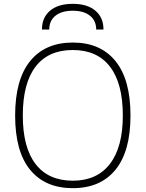

<svg xmlns="http://www.w3.org/2000/svg" viewBox="-20 -972 760 1002"><path d="M360 10Q216 10 137.5 -85.5Q59 -181 59 -369Q59 -557 137.5 -653.5Q216 -750 360 -750Q504 -750 582.5 -653.5Q661 -557 661 -369Q661 -182 582.5 -86Q504 10 360 10ZM360 -29Q486 -29 553.5 -116.5Q621 -204 621 -369Q621 -537 554 -624Q487 -711 360 -711Q232 -711 165.5 -624Q99 -537 99 -369Q99 -202 166 -115.5Q233 -29 360 -29ZM482 -818Q482 -864 449.5 -890Q417 -916 360 -916Q302 -916 269.5 -890Q237 -864 237 -818H199Q199 -881 241.5 -916.5Q284 -952 360 -952Q435 -952 477.5 -916.5Q520 -881 520 -818Z"/></svg>

Font: Encode Sans Normal
Style: Thin
Weight: 100
Designer: Pablo Impallari, Andres Torresi
Foundry: Pablo Impallari, Andres Torresi
Version: Version 1.000; ttfautohint (v1.00) -l 8 -r 50 -G 200 -x 14 -